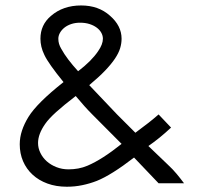

<svg xmlns="http://www.w3.org/2000/svg" viewBox="-20 -690 750 707"><path d="M657.7 -15.1H564L473.6 -109.9Q390.1 -45.4 336.4 -23.9Q310.1 -13.7 282.7 -8.1Q255.4 -2.4 226.1 -2.4Q186.5 -2.4 154.5 -14.2Q122.6 -25.9 99.9 -46.9Q77.1 -67.9 64.9 -96.4Q52.7 -125 52.7 -158.7Q52.7 -184.1 61 -209.2Q69.3 -234.4 85 -259.8Q116.7 -311 213.9 -387.7Q186 -421.9 168.5 -446.8Q150.9 -471.7 143.6 -487.3Q135.7 -503.4 132.3 -518.3Q128.9 -533.2 128.9 -547.4Q128.9 -598.6 167.5 -631.3Q211.9 -669.9 278.8 -669.9Q342.8 -669.9 384.8 -632.3Q427.7 -595.2 427.7 -547.4Q427.7 -530.3 422.4 -512.5Q417 -494.6 403.3 -474.1Q389.6 -453.6 366.7 -429.7Q343.8 -405.8 308.6 -376.5L411.1 -268.6L478.5 -201.2Q506.3 -221.7 527.1 -238Q547.9 -254.4 564 -268.6L609.9 -220.2Q587.9 -199.7 567.4 -183.1Q546.9 -166.5 526.4 -152.3L597.7 -84Q616.2 -66.9 630.6 -49.6Q645 -32.2 657.7 -15.1ZM358.9 -547.4Q358.9 -559.1 352.8 -569.8Q346.7 -580.6 335.7 -588.6Q324.7 -596.7 309.3 -601.6Q293.9 -606.4 274.9 -606.4Q257.3 -606.4 242.7 -601.6Q228 -596.7 217.5 -588.4Q207 -580.1 200.9 -569.3Q194.8 -558.6 194.8 -547.4Q194.8 -537.1 197.5 -528.3Q200.2 -519.5 205.1 -511.2Q216.3 -490.7 231.7 -470.5Q247.1 -450.2 267.6 -427.7Q316.9 -465.3 341.3 -501.5Q358.9 -526.9 358.9 -547.4ZM427.7 -160.2 319.8 -268.6Q305.7 -282.7 290.8 -299.3Q275.9 -315.9 258.8 -336.4Q214.8 -302.7 187 -277.6Q159.2 -252.4 146.5 -233.9Q120.1 -196.3 120.1 -163.6Q120.1 -144.5 128.7 -127Q137.2 -109.4 152.3 -95.9Q167.5 -82.5 188 -74.5Q208.5 -66.4 232.4 -66.4Q250.5 -66.4 268.1 -69.6Q285.6 -72.8 302.7 -80.1Q356.4 -103 427.7 -160.2Z"/></svg>

Font: Kawthoolei
Style: Regular
Weight: 400
Designer: Moe Zed
Foundry: Moe Zed
Version: Version 1.000;July 10, 2024;FontCreator 14.0.0.2901 32-bit